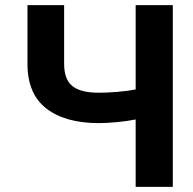

<svg xmlns="http://www.w3.org/2000/svg" viewBox="-20 -727 752 747"><path d="M229.5 -707V-478.5Q229.5 -418 261.7 -392.1Q293.9 -366.2 365.2 -366.2Q396 -366.2 436.8 -369.6Q477.5 -373 507.8 -378.9V-707H652.3V0H507.8V-262.2Q477.1 -255.9 436 -252Q395 -248 365.2 -248Q233.4 -248 160.2 -304.9Q86.9 -361.8 86.9 -478.5V-707Z"/></svg>

Font: Pretendard JP
Style: Bold
Weight: 700
Designer: Base glyphs from Inter by Rasmus Andersson; Hangeul glyphs from Noto Sans CJK(Source Han Sans) by Jang Soo-young and Kan
Foundry: Kil Hyung-jin
Version: Version 1.309